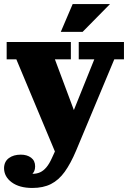

<svg xmlns="http://www.w3.org/2000/svg" viewBox="-23 -726 644 951"><path d="M138 135Q159 135 175.5 127.5Q192 120 206.5 103Q221 86 234 57L305 -98L320 -124L444 -432H367V-518H591V-432H543L354 20Q327 84 297.5 125Q268 166 229.5 185.5Q191 205 137 205ZM279 96 58 -432H10V-518H328V-432H249L363 -127ZM80 40Q111 40 131 55Q151 70 151 98Q151 126 132.5 139Q114 152 85 153L81 111Q89 124 104.5 129.5Q120 135 138 135L137 205Q73 205 35 177Q-3 149 -3 106Q-2 74 21 57Q44 40 80 40ZM278 -568 337 -706H522L386 -568Z"/></svg>

Font: Montagu Slab 144pt
Style: Bold
Weight: 700
Designer: Florian Karsten
Foundry: Florian Karsten
Version: Version 1.000